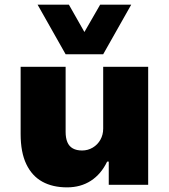

<svg xmlns="http://www.w3.org/2000/svg" viewBox="-20 -797 729 828"><path d="M269 11Q207 11 162.5 -13.5Q118 -38 93.5 -89Q69 -140 69 -219V-509H263V-228Q263 -202 270.5 -184Q278 -166 294 -157Q310 -148 334 -148Q359 -148 380 -160.5Q401 -173 413 -194.5Q425 -216 425 -242V-509H619V0H449V-100H442Q416 -46 372 -17.5Q328 11 269 11ZM263 -563 142 -777H277L344 -659L412 -777H546L425 -563Z"/></svg>

Font: Nunito Sans 6pt Black
Style: Regular
Weight: 900
Version: Version 3.101;gftools[0.9.27]